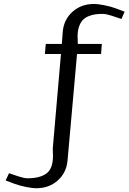

<svg xmlns="http://www.w3.org/2000/svg" viewBox="-20 -812 668 998"><path d="M380.4 -531.2 331.1 22Q325.7 85 280.5 125.7Q235.4 166.5 167.5 166.5Q150.4 166.5 116.9 160.2Q83.5 153.8 53.2 142.6L9.3 126L26.9 88.4L76.2 105Q106.4 114.7 123 114.7Q188 114.7 221.7 89.4Q255.4 64 255.4 -2Q255.4 -4.9 254.9 -17.6Q254.4 -30.3 254.4 -41.5L296.9 -531.2H213.4L217.8 -583.5H301.3L306.2 -647Q311.5 -710 356.7 -750.7Q401.9 -791.5 469.7 -791.5Q486.8 -791.5 520.5 -785.2Q554.2 -778.8 584.5 -767.6L627.9 -751L611.3 -713.4L561.5 -730Q531.2 -739.7 514.6 -739.7Q492.2 -739.7 474.9 -737.3Q457.5 -734.9 439.7 -727.5Q421.9 -720.2 410.2 -707.8Q398.4 -695.3 390.9 -673.8Q383.3 -652.3 383.3 -623Q383.3 -620.6 383.8 -608.2Q384.3 -595.7 384.3 -583.5H509.3L505.4 -531.2Z"/></svg>

Font: Resagnicto
Style: Regular
Weight: 500
Version: Version 0.9991